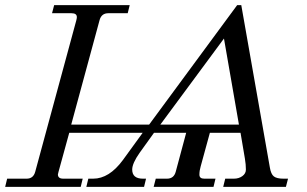

<svg xmlns="http://www.w3.org/2000/svg" viewBox="-30 -732 1202 752"><path d="M847.2 -581.1 598.1 -244.1H905.8ZM286.1 0H-9.8L-2 -32.2H74.2Q100.6 -32.2 107.9 -59.1L269 -652.8Q271 -660.6 271 -665Q271 -680.2 250 -680.2H173.8L182.1 -711.9H478L470.2 -680.2H394Q367.2 -680.2 359.9 -652.8L249 -244.1H554.2L898.9 -711.9H915L1026.9 -76.2Q1031.2 -49.8 1042.7 -41Q1054.2 -32.2 1080.1 -32.2H1098.1L1089.8 0H844.2L852.1 -32.2H886.2Q905.3 -32.2 919.2 -42.2Q933.1 -52.2 933.1 -67.9Q933.1 -87.9 929.2 -110.8L912.1 -211.9H792L755.9 -80.1Q751 -63.5 751 -47.9Q751 -32.2 770 -32.2H814L806.2 0H571.8L580.1 -32.2H624Q650.9 -32.2 658.2 -59.1L699.2 -211.9H573.2L517.1 -133.8Q487.8 -92.3 487.8 -67.9Q487.8 -32.2 529.8 -32.2H542L534.2 0H308.1L315.9 -32.2H335Q397.5 -32.2 451.2 -105L528.8 -211.9H241.2L199.2 -59.1Q196.8 -49.3 196.8 -48.8Q196.8 -32.2 217.8 -32.2H293.9Z"/></svg>

Font: Flanker Steampunk
Style: Italic
Weight: 400
Italic angle: -12°
Designer: Alexey Kryukov, Leonardo Di Lena
Foundry: Alexey Kryukov, Leonardo Di Lena
Version: 1.210